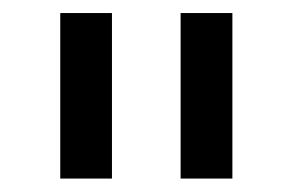

<svg xmlns="http://www.w3.org/2000/svg" viewBox="-20 -747 443 290"><path d="M149.1 -727.3H71V-477.3H149.1ZM252.8 -477.3H331V-727.3H252.8Z"/></svg>

Font: Margiela Sans
Style: Regular
Weight: 400
Designer: Stefan Endress, Andreas Faust
Version: Version 1.100;FEAKit 1.0